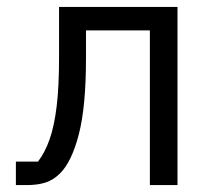

<svg xmlns="http://www.w3.org/2000/svg" viewBox="-20 -536 640 556"><path d="M26 -68H90Q110 -94 123.5 -132Q137 -170 144 -227.5Q151 -285 151 -369V-516H494V0H414V-448H229V-367Q229 -228 208.5 -148Q188 -68 154 -34Q135 -15 112 -7.5Q89 0 57 0H26Z"/></svg>

Font: Lilex Nerd Font
Style: Regular
Weight: 400
Designer: Mike Abbink, Paul van der Laan, Pieter van Rosmalen, Mikhael Khrustik
Foundry: Mikhael Khrustik
Version: Version 2.400; ttfautohint (v1.8.4.7-5d5b);Nerd Fonts 3.3.0